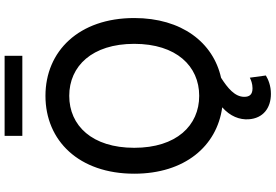

<svg xmlns="http://www.w3.org/2000/svg" viewBox="-196 -752 1161 808"><g transform="rotate(-90 384.0 -348.5)"><path d="M711.6 -363.6C711.6 -596.2 572.4 -737.2 384.2 -737.2C195.3 -737.2 56.5 -596.2 56.5 -363.6C56.5 -151.6 171.9 -15.6 335.9 6.7C297.9 40.1 283 79.9 285.5 117.9C289.4 178.6 332.7 211.6 392.4 211.6C427.2 211.6 453.5 200.3 469.8 190.3L460.6 122.9C451 127.5 435.7 134.2 416.2 134.2C389.6 134.2 380 121.4 380 99.4C380 59.7 416.9 29.5 460.2 1.8C608.7 -31.2 711.6 -163.7 711.6 -363.6ZM165.5 -363.6C165.5 -540.8 258.9 -637.1 384.2 -637.1C509.2 -637.1 603 -540.8 603 -363.6C603 -186.4 509.2 -90.2 384.2 -90.2C258.9 -90.2 165.5 -186.4 165.5 -363.6ZM215.6 -834.5H552.6V-909.1H215.6Z"/></g></svg>

Font: Margiela Sans Medium
Style: Regular
Weight: 500
Designer: Stefan Endress, Andreas Faust
Version: Version 1.100;FEAKit 1.0